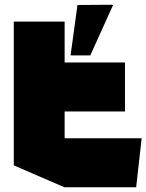

<svg xmlns="http://www.w3.org/2000/svg" viewBox="-20 -788 616 808"><path d="M38 -319V-697H252V-525L39 -319ZM39 -319 252 -525H506V-319ZM251 0 38 -92V-319H252V0ZM252 0V-206H576V-205L553 0ZM277 -555 306 -767 451 -768 456 -767 360 -555Z"/></svg>

Font: Foldit ExtraBold
Style: Regular
Weight: 800
Version: Version 1.003